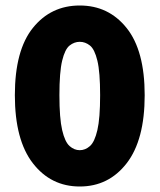

<svg xmlns="http://www.w3.org/2000/svg" viewBox="-20 -666 580 698"><path d="M270 12Q165 12 99.5 -72.5Q34 -157 34 -320Q34 -483 99.5 -564.5Q165 -646 270 -646Q375 -646 440.5 -564Q506 -482 506 -320Q506 -157 440.5 -72.5Q375 12 270 12ZM270 -120Q290 -120 307 -135Q324 -150 334 -193Q344 -236 344 -320Q344 -404 334 -445.5Q324 -487 307 -500.5Q290 -514 270 -514Q250 -514 233 -500.5Q216 -487 206 -445.5Q196 -404 196 -320Q196 -236 206 -193Q216 -150 233 -135Q250 -120 270 -120Z"/></svg>

Font: Assistant ExtraLight ExtraBold
Style: Regular
Weight: 800
Version: Version 3.000